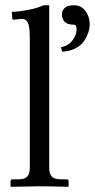

<svg xmlns="http://www.w3.org/2000/svg" viewBox="-20 -718 365 739"><path d="M265.1 -697.8Q292.5 -697.8 308.8 -675.8Q325.2 -653.8 325.2 -625Q325.2 -615.7 323 -604.5Q320.8 -593.3 314 -578.1Q307.1 -563 296.1 -550.8Q285.2 -538.6 265.1 -529.5Q245.1 -520.5 219.2 -519L214.8 -536.1Q243.7 -542 259.3 -563.2Q274.9 -584.5 274.9 -605Q274.9 -623 264.2 -623Q218.3 -623 218.3 -664.1Q218.3 -677.7 229.2 -687.7Q240.2 -697.8 265.1 -697.8ZM94.7 -71.8V-572.8Q94.7 -614.3 87.6 -629.9Q80.6 -645.5 64.9 -645.5L32.7 -642.1Q27.3 -642.1 27.3 -647L25.4 -672.4Q50.8 -672.4 94.7 -681.2Q121.1 -686 147.5 -697.8H169.4V-71.8Q169.4 -49.3 179.2 -38.6Q189 -27.8 212.4 -27.8H235.8Q244.1 -27.8 244.1 -19.5V-1L242.2 1Q169.4 -1 130.4 -1L22.5 1L20.5 -1V-19.5Q20.5 -27.8 28.3 -27.8H51.8Q75.7 -27.8 85.2 -38.6Q94.7 -49.3 94.7 -71.8Z"/></svg>

Font: Libertinage
Style: b
Weight: 400
Designer: OSP
Foundry: OSP
Version: Version 1.0; 2008; OFL relea